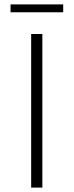

<svg xmlns="http://www.w3.org/2000/svg" viewBox="-20 -855 335 875"><path d="M268 -799C268 -799 28 -799 28 -799C28 -799 28 -835 28 -835C28 -835 268 -835 268 -835C268 -835 268 -799 268 -799ZM173 0C173 0 122 0 122 0C122 0 122 -700 122 -700C122 -700 173 -700 173 -700C173 -700 173 0 173 0Z"/></svg>

Font: TamingNoise
Style: Regular
Weight: 500
Designer: Julieta Ulanovsky
Foundry: Julieta Ulanovsky
Version: ""